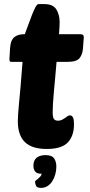

<svg xmlns="http://www.w3.org/2000/svg" viewBox="-20 -717 439 937"><path d="M256 -415Q253 -377 249.5 -340Q246 -303 243 -270Q240 -237 238.5 -211Q237 -185 237 -171Q237 -145 243 -136.5Q249 -128 263 -128Q274 -128 282 -132Q290 -136 297 -141Q304 -146 309.5 -150Q315 -154 322 -154Q329 -154 335 -146Q341 -138 341 -109Q341 -54 311 -22Q281 10 208 10Q136 10 101.5 -23.5Q67 -57 67 -126Q67 -141 68.5 -161.5Q70 -182 73 -215Q76 -248 80.5 -296Q85 -344 90 -415H37Q29 -415 27.5 -418.5Q26 -422 26 -429L29 -480Q30 -493 32.5 -505.5Q35 -518 42.5 -528Q50 -538 64 -544Q78 -550 101 -550Q108 -568 117 -593Q126 -618 135 -641.5Q144 -665 152.5 -681Q161 -697 168 -697H197Q239 -697 255 -671Q271 -645 271 -609Q271 -589 268 -550H373Q389 -550 389 -536L385 -482Q383 -452 368.5 -433.5Q354 -415 309 -415ZM183 131Q160 131 151.5 120Q143 109 143 92Q143 66 158.5 53Q174 40 202 40Q234 40 244.5 56.5Q255 73 255 96Q255 116 249.5 135Q244 154 234.5 168.5Q225 183 211 191.5Q197 200 181 200Q161 200 156 190Q151 180 151 168Q151 167 156 163Q161 159 167 154Q173 149 178 143Q183 137 183 131Z"/></svg>

Font: Poetsen One
Style: Regular
Weight: 400
Designer: Pablo Impallari, Rodrigo Fuenzalida
Foundry: Pablo Impallari, Rodrigo Fuenzalida
Version: Version 1.001; ttfautohint (v0.93) -l 8 -r 50 -G 200 -x 14 -